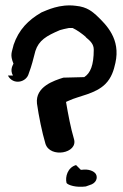

<svg xmlns="http://www.w3.org/2000/svg" viewBox="-20 -717 467 727"><path d="M10 -431C29 -394 80 -404 89 -439C101 -471 105 -490 114 -524C127 -564 155 -581 207 -603C216 -606 227 -608 241 -611H255C272 -603 290 -590 305 -577V-576C322 -562 335 -550 335 -529C335 -469 322 -440 299 -425C273 -424 247 -424 220 -423C185 -412 113 -389 120 -325C127 -276 139 -217 152 -173C169 -117 277 -136 260 -191C248 -231 238 -284 230 -331C231 -332 237 -334 241 -336C279 -354 341 -361 379 -399C402 -422 411 -451 417 -479C437 -569 384 -622 345 -659C331 -671 311 -691 267 -695C206 -703 157 -678 137 -670C87 -641 51 -605 31 -546V-545C25 -519 17 -510 31 -476C30 -472 16 -454 29 -431ZM268 -92C236 -83 226 -47 232 -24C238 -16 268 -6 305 -11L319 -16C345 -23 351 -44 343 -58C336 -69 316 -78 289 -74H286Z"/></svg>

Font: Stray Cat
Style: BlkExt
Weight: 900
Version: Version 1.0